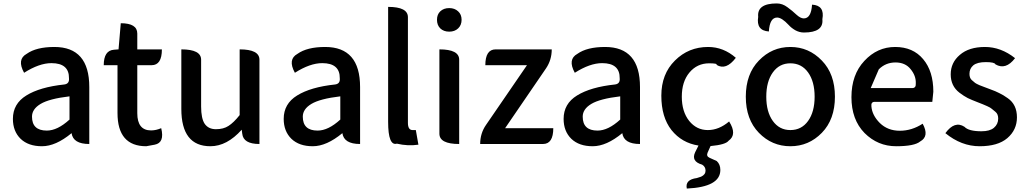

<svg xmlns="http://www.w3.org/2000/svg" viewBox="-20 -837 5966 1116"><path d="M396 -63Q304 13 224 13Q145 13 100 -30Q55 -74 55 -146Q55 -234 133 -282Q212 -331 354 -346Q384 -350 381 -382Q382 -470 279 -470Q208 -470 120 -414Q77 -492 135 -524Q191 -564 296 -564Q499 -564 499 -331V0Q405 0 396 -63ZM252 -78Q314 -78 384 -142V-277Q266 -263 216 -233Q166 -203 166 -159Q166 -78 252 -78Z M830 13Q663 13 663 -180V-458H583Q583 -544 643 -548L669 -550L682 -702Q778 -702 778 -642V-550H921Q921 -458 861 -458H778V-179Q778 -79 858 -79Q887 -79 917 -92Q938 -7 879 4Z M1203 13Q1034 13 1034 -204V-550Q1149 -550 1149 -490V-218Q1149 -148 1170 -117Q1192 -86 1235 -86Q1279 -86 1308 -105Q1338 -124 1373 -168V-550Q1488 -550 1488 -490V0Q1394 0 1388 -60L1385 -83Q1299 13 1203 13Z M1970 -63Q1878 13 1798 13Q1719 13 1674 -30Q1629 -74 1629 -146Q1629 -234 1707 -282Q1786 -331 1928 -346Q1958 -350 1955 -382Q1956 -470 1853 -470Q1782 -470 1694 -414Q1651 -492 1709 -524Q1765 -564 1870 -564Q2073 -564 2073 -331V0Q1979 0 1970 -63ZM1826 -78Q1888 -78 1958 -142V-277Q1840 -263 1790 -233Q1740 -203 1740 -159Q1740 -78 1826 -78Z M2412 4Q2350 13 2287 -2Q2236 13 2236 -129V-797Q2351 -797 2351 -737V-123Q2351 -81 2378 -81H2397L2412 4Z M2649 0Q2534 0 2534 -60V-550Q2649 -550 2649 -490V0ZM2539 -672Q2520 -691 2520 -722Q2520 -753 2539 -771Q2559 -790 2591 -790Q2623 -790 2643 -771Q2663 -753 2663 -722Q2663 -691 2643 -672Q2623 -653 2591 -653Q2559 -653 2539 -672Z M2771 0Q2771 -62 2805 -111L3043 -458H2801Q2801 -550 2861 -550H3187Q3187 -489 3154 -440L2916 -92H3196Q3196 0 3136 0Z M3597 -63Q3505 13 3425 13Q3346 13 3301 -30Q3256 -74 3256 -146Q3256 -234 3334 -282Q3413 -331 3555 -346Q3585 -350 3582 -382Q3583 -470 3480 -470Q3409 -470 3321 -414Q3278 -492 3336 -524Q3392 -564 3497 -564Q3700 -564 3700 -331V0Q3606 0 3597 -63ZM3453 -78Q3515 -78 3585 -142V-277Q3467 -263 3417 -233Q3367 -203 3367 -159Q3367 -78 3453 -78Z M3972 259Q3961 207 4030 198L4055 190Q4081 178 4081 155Q4081 132 4061 120Q3995 101 4021 47L4040 9Q3943 -6 3883 -81Q3824 -156 3824 -281Q3824 -407 3903 -485Q3982 -564 4096 -564Q4185 -564 4257 -501Q4200 -426 4145 -460Q4152 -469 4102 -469Q4032 -469 3987 -415Q3943 -362 3943 -275Q3943 -188 3986 -134Q4029 -81 4094 -81Q4159 -81 4218 -131Q4266 -55 4215 -19Q4198 4 4110 12L4093 50Q4084 71 4104 80L4146 99Q4167 118 4167 151Q4167 250 3972 259Z M4391 -485Q4467 -564 4574 -564Q4681 -564 4757 -485Q4833 -407 4833 -275Q4833 -143 4757 -65Q4681 13 4574 13Q4467 13 4391 -65Q4315 -143 4315 -275Q4315 -407 4391 -485ZM4574 -81Q4639 -81 4677 -134Q4715 -187 4715 -275Q4715 -363 4677 -416Q4639 -469 4574 -469Q4510 -469 4472 -416Q4434 -363 4434 -275Q4434 -187 4472 -134Q4510 -81 4574 -81ZM4653 -648Q4627 -648 4603 -661Q4579 -675 4564 -692Q4524 -735 4497 -735Q4454 -735 4449 -654Q4374 -659 4387 -739Q4379 -817 4495 -817Q4528 -817 4557 -795Q4586 -774 4609 -752Q4633 -730 4652 -730Q4695 -730 4700 -810Q4775 -806 4760 -725Q4768 -648 4653 -648Z M5343 -118Q5383 -45 5329 -15Q5296 13 5189 13Q5082 13 5005 -64Q4929 -142 4929 -272Q4929 -403 5004 -483Q5079 -564 5183 -564Q5287 -564 5346 -493Q5405 -423 5405 -304L5399 -245H5064Q5042 -245 5045 -219Q5049 -167 5094 -122Q5140 -77 5210 -77Q5280 -77 5343 -118ZM5041 -325H5282Q5305 -325 5303 -352Q5305 -396 5273 -435Q5242 -474 5185 -474Q5128 -474 5088 -434Z M5835 -34Q5780 13 5674 13Q5568 13 5475 -63Q5529 -137 5586 -100Q5610 -74 5685 -74Q5733 -74 5757 -94Q5782 -115 5782 -148Q5782 -174 5766 -187Q5751 -200 5744 -205Q5738 -211 5718 -220Q5696 -230 5662 -243Q5628 -256 5605 -267Q5582 -279 5557 -298Q5506 -337 5506 -405Q5506 -473 5559 -518Q5612 -564 5705 -564Q5798 -564 5880 -499Q5826 -428 5766 -463Q5761 -476 5710 -476Q5660 -476 5637 -457Q5615 -438 5615 -408Q5615 -384 5628 -372Q5642 -361 5648 -355Q5655 -350 5673 -342Q5692 -335 5699 -332Q5706 -330 5736 -318Q5767 -307 5788 -296Q5810 -286 5838 -266Q5891 -229 5891 -155Q5891 -82 5835 -34Z"/></svg>

Font: Swei Half Moon CJK TC
Style: Medium
Weight: 500
Version: Version 2.125